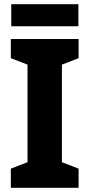

<svg xmlns="http://www.w3.org/2000/svg" viewBox="-20 -901 430 921"><path d="M356 -881H34V-775H356ZM357 0V-92L277 -123V-591L357 -622V-714H32V-622L112 -591V-123L32 -92V0Z"/></svg>

Font: Noto Sans Thai Looped SemiCondensed ExtraBold
Style: Regular
Weight: 800
Width: 4
Designer: Sasikarn Vongin, Ben Mitchell
Foundry: The Fontpad Ltd
Version: Version 1.001